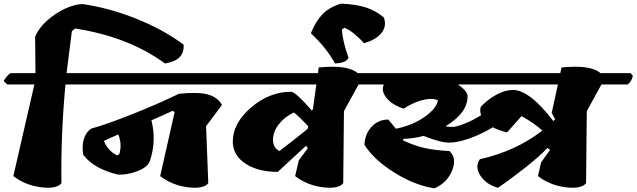

<svg xmlns="http://www.w3.org/2000/svg" viewBox="-55 -1027 3481 1050"><path d="M137 -827Q166 -893 243.5 -946.5Q321 -1000 395 -1005Q542 -984 690.5 -924.5Q839 -865 949 -783Q956 -697 847 -680Q646 -827 355 -871L338 -856L309 -627H525L537 -612Q530 -580 508 -565H303Q277 -287 281 -25Q254 8 168.5 -3Q83 -14 18 -64L133 -565H-15L-35 -584Q-17 -614 2 -627H139Z M1333 -627 1345 -612Q1338 -580 1316 -565H365L345 -584Q363 -614 382 -627ZM900 -414 889 -421Q851 -403 773 -369Q802 -255 764 -145Q751 -112 696.5 -91Q642 -70 591 -72Q457 -104 400 -181Q392 -230 404 -268Q416 -306 445 -324Q535 -349 678 -406.5Q821 -464 923 -514Q1030 -525 1083 -510Q1136 -495 1159 -453L1072 -337L1084 -25Q1057 8 971.5 -3Q886 -14 821 -64ZM585 -177 597 -183Q614 -235 592 -292Q543 -271 513 -256Q526 -228 541 -210.5Q556 -193 585 -177Z M1619 -230 1464 -87Q1356 -87 1287 -132.5Q1218 -178 1218 -253Q1218 -353 1318 -439Q1418 -525 1536 -525Q1558 -528 1650 -423L1656 -428L1675 -565H1173L1153 -584Q1171 -614 1190 -627H1684L1688 -658Q1848 -674 1901 -627H2066L2078 -612Q2071 -580 2049 -565H1906L1826 -419L1822 -25Q1795 8 1709.5 -3Q1624 -14 1559 -64L1579 -150L1628 -216ZM1473 -201Q1551 -260 1627 -322L1631 -336Q1582 -389 1552 -412Q1500 -387 1469 -346.5Q1438 -306 1438 -262.5Q1438 -219 1473 -201Z M1645 -845Q1671 -910 1708.5 -949Q1746 -988 1810 -1007Q1889 -1004 1943.5 -987Q1998 -970 2044 -932Q2061 -885 2032 -847.5Q2003 -810 1936 -791Q1876 -856 1829 -875L1815 -866Q1819 -798 1851 -712Q1841 -683 1777 -680Q1730 -766 1645 -845Z M2261 -284Q2202 -268 2151 -268L2148 -260Q2211 -230 2267 -217.5Q2323 -205 2403 -201Q2445 -162 2417.5 -94.5Q2390 -27 2321 3Q2211 -14 2099.5 -84.5Q1988 -155 1938 -235Q1941 -296 1978.5 -335Q2016 -374 2069 -373L2110 -323Q2200 -341 2266 -387Q2332 -433 2340 -478Q2327 -486 2303 -486Q2237 -486 2152 -433Q2090 -453 2059 -491Q2028 -529 2044 -565H1908L1888 -584Q1906 -614 1925 -627H3009L3016 -658Q3176 -674 3229 -627H3394L3406 -612Q3399 -580 3377 -565H3234L3154 -419L3150 -25Q3123 8 3037.5 -3Q2952 -14 2887 -64L2904 -139L2953 -207L2939 -218Q2898 -174 2819 -111.5Q2740 -49 2668 0Q2602 -19 2571.5 -67.5Q2541 -116 2569 -156Q2767 -201 2911 -313Q2863 -356 2797 -392L2718 -303Q2670 -315 2640 -331Q2584 -296 2516.5 -271.5Q2449 -247 2401 -247Q2353 -247 2261 -284ZM2502 -500Q2502 -409 2381 -336Q2399 -333 2420 -333Q2441 -333 2487.5 -351.5Q2534 -370 2576 -397Q2568 -419 2574 -443Q2612 -483 2659.5 -509Q2707 -535 2750 -535Q2841 -535 2971 -365L2981 -375L2962 -409L2996 -565H2449Q2502 -529 2502 -500Z"/></svg>

Font: Tillana ExtraBold
Style: Regular
Weight: 800
Designer: Lipi Raval (Devanagari, Latin), Jonny Pinhorn (Latin)
Foundry: Indian Type Foundry
Version: Version 2.003;PS 1.0;hotconv 1.0.79;makeotf.lib2.5.61930; tt